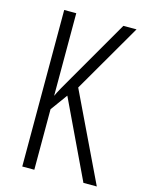

<svg xmlns="http://www.w3.org/2000/svg" viewBox="-110 -873 636 846"><g transform="rotate(15 208.0 -450.0)"><path d="M416 -93 224 -493 406 -807H346L186 -530C158 -482 139 -449 131 -430V-807H76V-93H131V-369L187 -446L355 -93Z"/></g></svg>

Font: Noto Sans Kannada UI ExtraCondensed Light
Style: Regular
Weight: 300
Width: 2
Designer: Jelle Bosma - Monotype Design Team
Foundry: Monotype Imaging Inc.
Version: Version 2.005